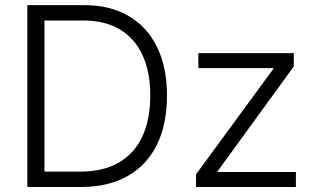

<svg xmlns="http://www.w3.org/2000/svg" viewBox="-20 -748 1263 768"><path d="M303.7 0H127V-61.5H299.8Q393.1 -61.5 455.6 -97.9Q518.1 -134.3 549.6 -202.4Q581.1 -270.5 581.1 -365.7Q581.1 -459.5 550.5 -526.6Q520 -593.8 460.2 -629.9Q400.4 -666 312 -666H124.5V-727.5H316.4Q420.4 -727.5 494.6 -684.1Q568.8 -640.6 608.4 -559.6Q647.9 -478.5 647.9 -365.7Q647.9 -251 607.7 -169.2Q567.4 -87.4 490.2 -43.7Q413.1 0 303.7 0ZM157.7 -727.5V0H89.4V-727.5ZM764.2 0V-50.8L1073.2 -472.2V-475.6H773.4V-535.6H1155.3V-482.4L851.1 -64V-60.1H1163.6V0Z"/></svg>

Font: Inter 20pt Light
Style: Regular
Weight: 300
Version: Version 4.001;git-66647c0bb